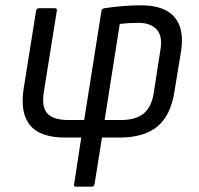

<svg xmlns="http://www.w3.org/2000/svg" viewBox="-20 -518 750 723"><path d="M266 185Q257 185 259 176L286 0H226Q131 0 93 -46.5Q55 -93 69 -184L116 -478Q118 -487 127 -487H186Q196 -487 194 -478L145 -171Q136 -114 159 -90Q182 -66 238 -66H297L362 -477Q363 -485 373 -487Q405 -492 441 -495Q477 -498 511 -498Q570 -498 606.5 -478Q643 -458 657 -418.5Q671 -379 661 -320L637 -174Q623 -83 572.5 -41.5Q522 0 429 0H364L336 176Q334 185 325 185ZM374 -66H435Q491 -66 521 -90.5Q551 -115 559 -169L584 -330Q593 -382 570 -407Q547 -432 501 -432Q483 -432 465.5 -431Q448 -430 431 -428Z"/></svg>

Font: Sofia Sans Semi Condensed
Style: Italic
Weight: 400
Italic angle: -9°
Designer: Botio Nikoltchev, Ani Petrova
Foundry: lettersoup
Version: Version 4.101